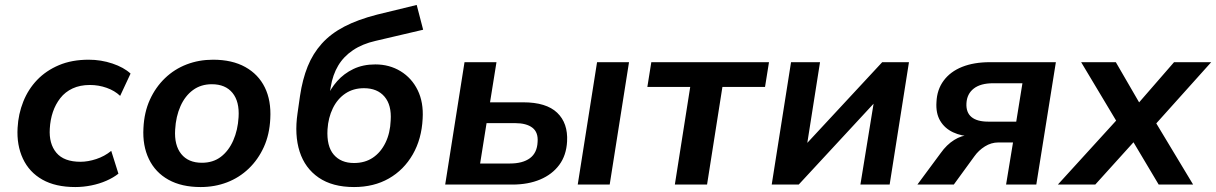

<svg xmlns="http://www.w3.org/2000/svg" viewBox="-20 -745 4909 775"><path d="M284 10Q204 10 151 -20Q98 -50 72.5 -104.5Q47 -159 51 -229Q54 -285 74 -335Q94 -385 130 -422.5Q166 -460 218 -482Q270 -504 338 -504Q388 -504 434 -488.5Q480 -473 507 -448L465 -358Q443 -379 410.5 -390.5Q378 -402 343 -402Q303 -402 273 -388Q243 -374 223.5 -349Q204 -324 193.5 -293Q183 -262 181 -226Q177 -165 207.5 -128.5Q238 -92 305 -92Q335 -92 368.5 -103Q402 -114 429 -136L458 -44Q438 -28 409.5 -15.5Q381 -3 348.5 3.5Q316 10 284 10Z M790 10Q713 10 660 -19.5Q607 -49 581 -103Q555 -157 559 -228Q562 -292 585 -342.5Q608 -393 646 -429.5Q684 -466 733.5 -485Q783 -504 840 -504Q917 -504 970 -474.5Q1023 -445 1049 -392Q1075 -339 1071 -266Q1068 -202 1045 -151.5Q1022 -101 984 -64.5Q946 -28 896.5 -9Q847 10 790 10ZM795 -88Q840 -88 871.5 -112Q903 -136 921.5 -178Q940 -220 943 -272Q947 -335 918.5 -370Q890 -405 835 -405Q791 -405 759 -381.5Q727 -358 708.5 -316.5Q690 -275 687 -222Q683 -159 711.5 -123.5Q740 -88 795 -88Z M1409 10Q1322 10 1266.5 -28Q1211 -66 1189.5 -133Q1168 -200 1181 -288L1191 -358Q1201 -425 1222 -477Q1243 -529 1279 -569Q1315 -609 1369.5 -637.5Q1424 -666 1502 -686L1662 -725L1688 -625L1496 -580Q1443 -568 1405 -542.5Q1367 -517 1345 -480Q1323 -443 1315 -394L1308 -351H1299Q1314 -387 1341 -417.5Q1368 -448 1406.5 -466.5Q1445 -485 1495 -485Q1552 -485 1597 -457.5Q1642 -430 1666 -381Q1690 -332 1686 -266Q1682 -184 1646 -121.5Q1610 -59 1549.5 -24.5Q1489 10 1409 10ZM1409 -87Q1453 -87 1485 -108.5Q1517 -130 1536 -169Q1555 -208 1557 -259Q1561 -321 1532 -355Q1503 -389 1449 -389Q1406 -389 1374 -367.5Q1342 -346 1323.5 -308Q1305 -270 1302 -223Q1298 -155 1327 -121Q1356 -87 1409 -87Z M1777 0 1855 -494H1984L1958 -332H2092Q2185 -332 2229 -290Q2273 -248 2269 -174Q2266 -118 2237.5 -79.5Q2209 -41 2160.5 -20.5Q2112 0 2048 0ZM1918 -85H2038Q2090 -85 2119 -106.5Q2148 -128 2150 -172Q2153 -211 2129 -229.5Q2105 -248 2059 -248H1944ZM2312 0 2390 -494H2519L2441 0Z M2704 0 2766 -394H2593L2609 -494H3084L3068 -394H2896L2834 0Z M3095 0 3173 -494H3290L3235 -145H3217L3541 -494H3649L3571 0H3453L3510 -350H3528L3204 0Z M3683 0 3777 -127Q3801 -161 3831.5 -180Q3862 -199 3890 -199H3906V-194Q3861 -195 3827 -211Q3793 -227 3775 -257.5Q3757 -288 3760 -333Q3762 -383 3789 -419.5Q3816 -456 3863.5 -475Q3911 -494 3976 -494H4242L4163 0H4041L4069 -170H4010Q3981 -170 3955.5 -154Q3930 -138 3913 -114L3830 0ZM3969 -254H4082L4107 -409H3989Q3938 -409 3910.5 -387.5Q3883 -366 3881 -328Q3879 -291 3901.5 -272.5Q3924 -254 3969 -254Z M4250 0 4507 -282 4508 -220 4344 -494H4484L4586 -318H4566L4719 -494H4869L4624 -221L4625 -284L4796 0H4657L4545 -188L4570 -187L4401 0Z"/></svg>

Font: Nunito Sans 10pt
Style: Bold Italic
Weight: 700
Italic angle: -9°
Designer: Vernon Adams
Foundry: Vernon Adams
Version: Version 3.101;gftools[0.9.27]